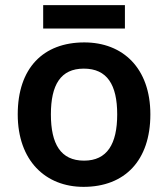

<svg xmlns="http://www.w3.org/2000/svg" viewBox="-20 -717 654 747"><path d="M466 -697H148V-606H466ZM565 -272C565 -452 458 -552 308 -552C148 -552 49 -452 49 -272C49 -92 157 10 305 10C465 10 565 -92 565 -272ZM178 -272C178 -387 216 -450 306 -450C397 -450 436 -387 436 -272C436 -157 397 -92 307 -92C216 -92 178 -157 178 -272Z"/></svg>

Font: Noto Sans Gunjala Gondi Semibold
Style: Regular
Weight: 400
Designer: Ek Type
Foundry: Ek Type
Version: Version 1.004